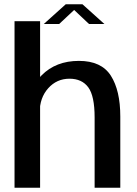

<svg xmlns="http://www.w3.org/2000/svg" viewBox="-20 -885 644 905"><path d="M48.5 0H169V-785H48.5ZM426 0H547V-336Q547 -458.5 502.5 -528.2Q458 -598 352 -598Q243.5 -598 176.2 -530Q109 -462 109 -388L167 -354.5Q167 -424 207.2 -469Q247.5 -514 307.5 -514Q366 -514 396 -473.5Q426 -433 426 -331ZM186.5 -772H259L329.5 -838L399.5 -772H472L368.5 -865H290Z"/></svg>

Font: Anybody UltraCondensed Thin Medium
Style: Regular
Weight: 500
Version: Version 1.111